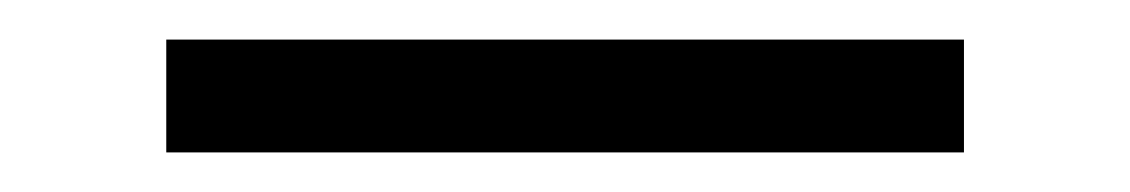

<svg xmlns="http://www.w3.org/2000/svg" viewBox="-20 -77 571 97"><path d="M467 -57H64V0H467Z"/></svg>

Font: Josefin Sans
Style: Regular
Weight: 400
Designer: Santiago Orozco
Foundry: Typemade
Version: 1.000